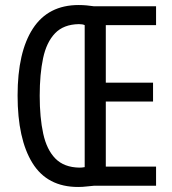

<svg xmlns="http://www.w3.org/2000/svg" viewBox="-20 -739 686 764"><path d="M293 -719Q310 -719 325 -717.5Q340 -716 354 -714H601V-639H401V-410H589V-335H401V-76H601V0H355Q340 1 324.5 3Q309 5 291 5Q168 5 109 -90.5Q50 -186 50 -359Q50 -532 111 -625.5Q172 -719 293 -719ZM294 -643Q233 -642 199 -606.5Q165 -571 151.5 -507.5Q138 -444 138 -358Q138 -271 152 -207Q166 -143 200.5 -108Q235 -73 296 -72Q307 -72 317 -74V-639Q309 -643 294 -643Z"/></svg>

Font: Noto Sans Khmer ExtraCondensed
Style: Regular
Weight: 400
Width: 2
Designer: Danh Hong and the Monotype Design Team
Foundry: Monotype Imaging Inc.
Version: Version 2.004; ttfautohint (v1.8.4.7-5d5b)